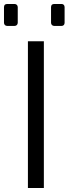

<svg xmlns="http://www.w3.org/2000/svg" viewBox="-63 -943 344 963"><path d="M77 -736H157V0H77ZM-43 -829V-907Q-43 -923 -27 -923H10Q17 -923 21.5 -918.5Q26 -914 26 -907V-829Q26 -822 21.5 -817.5Q17 -813 10 -813H-27Q-34 -813 -38.5 -817.5Q-43 -822 -43 -829ZM193 -829V-907Q193 -923 209 -923H246Q253 -923 257 -918.5Q261 -914 261 -907V-829Q261 -822 257 -817.5Q253 -813 246 -813H209Q202 -813 197.5 -817.5Q193 -822 193 -829Z"/></svg>

Font: Exo
Style: Regular
Weight: 400
Designer: Natanael Gama
Foundry: Natanael Gama
Version: Version 1.500; ttfautohint (v1.6)